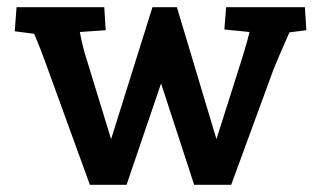

<svg xmlns="http://www.w3.org/2000/svg" viewBox="-20 -514 893 534"><path d="M75 -420 21 -427 26 -494H270L274 -430L202 -425Q210 -383 220 -352L289 -127L404 -494H472L582 -127L654 -354Q668 -399 674 -425L604 -432L609 -494H828L832 -430L785 -424L774 -399Q748 -340 740 -319L623 0H520L428 -282L332 0H230L105 -344Q93 -378 75 -420Z"/></svg>

Font: Andada Pro
Style: Bold
Weight: 700
Designer: Carolina Giovagnoli
Foundry: Huerta Tipografica
Version: Version 3.005; ttfautohint (v1.8.4)